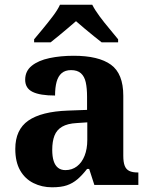

<svg xmlns="http://www.w3.org/2000/svg" viewBox="-20 -786 641 816"><path d="M201 10Q158 10 122 -8Q86 -26 65.5 -62Q45 -98 45 -153Q45 -235 100.5 -273.5Q156 -312 269 -316L350 -319V-374Q350 -411 344.5 -436Q339 -461 324 -474.5Q309 -488 282 -488Q257 -488 242 -475Q227 -462 220.5 -438Q214 -414 214 -380Q150 -380 118.5 -395.5Q87 -411 87 -447Q87 -484 115 -506.5Q143 -529 190 -539Q237 -549 293 -549Q399 -549 451.5 -511Q504 -473 504 -379V-124Q504 -97 510 -81.5Q516 -66 529.5 -59.5Q543 -53 565 -53H568V0H381L359 -68H350Q329 -41 309 -24Q289 -7 264.5 1.5Q240 10 201 10ZM258 -63Q286 -63 307 -79Q328 -95 339.5 -124Q351 -153 351 -191V-266L306 -263Q267 -261 244 -247.5Q221 -234 211.5 -209.5Q202 -185 202 -149Q202 -121 208 -102Q214 -83 226.5 -73Q239 -63 258 -63ZM125 -619Q141 -638 162.5 -664Q184 -690 204.5 -717Q225 -744 235 -766H372Q383 -744 403 -717Q423 -690 445 -664Q467 -638 482 -619V-606H412Q398 -617 378 -633Q358 -649 338 -666Q318 -683 303 -696Q288 -683 268 -666Q248 -649 228.5 -633Q209 -617 195 -606H125Z"/></svg>

Font: Noto Rashi Hebrew
Style: Bold
Weight: 700
Version: Version 1.006